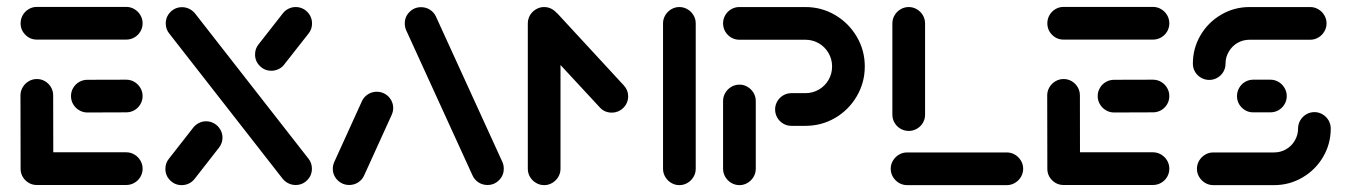

<svg xmlns="http://www.w3.org/2000/svg" viewBox="-20 -539 3927 559"><path d="M40 -44.8 39.6 -261.1Q39.6 -274.1 46.1 -285Q52.6 -295.9 63.5 -302.4Q74.4 -308.9 87.4 -308.9Q100.4 -308.9 111.3 -302.4Q122.2 -295.9 128.5 -285Q134.8 -274.1 134.8 -261.1L135.2 -44.8ZM395.2 -47.8Q395.2 -34.8 388.7 -23.9Q382.2 -13 371.3 -6.7Q360.4 -0.4 347.4 -0.4H87.4Q67.8 -0.4 53.9 -14.3Q40 -28.1 40 -47.8Q40 -60.7 46.3 -71.7Q52.6 -82.6 63.5 -89.1Q74.4 -95.6 87.4 -95.6H347.4Q360.4 -95.6 371.3 -89.1Q382.2 -82.6 388.7 -71.7Q395.2 -60.7 395.2 -47.8ZM186.7 -259.3Q186.7 -272.2 193.1 -283.1Q199.6 -294.1 210.6 -300.4Q221.5 -306.7 234.4 -306.7L347.4 -307Q360.4 -307 371.3 -300.6Q382.2 -294.1 388.7 -283.1Q395.2 -272.2 395.2 -259.3Q395.2 -246.3 388.7 -235.4Q382.2 -224.4 371.3 -218.1Q360.4 -211.9 347.4 -211.9L234.4 -211.5Q221.5 -211.5 210.6 -218Q199.6 -224.4 193.1 -235.4Q186.7 -246.3 186.7 -259.3ZM40 -471.1Q40 -484.1 46.3 -495Q52.6 -505.9 63.5 -512.4Q74.4 -518.9 87.4 -518.9H347.4Q360.4 -518.9 371.3 -512.4Q382.2 -505.9 388.7 -495Q395.2 -484.1 395.2 -471.1Q395.2 -458.1 388.7 -447.2Q382.2 -436.3 371.3 -430Q360.4 -423.7 347.4 -423.7H87.4Q67.8 -423.7 53.9 -437.6Q40 -451.5 40 -471.1Z M580 -185.9Q593 -185.9 603.9 -179.4Q614.8 -173 621.3 -162Q627.8 -151.1 627.8 -138.1Q627.8 -122.2 617.4 -108.9L546.3 -17.8Q539.6 -9.3 529.8 -4.6Q520 0 508.9 0Q489.3 0 475.4 -13.9Q461.5 -27.8 461.5 -47.4Q461.5 -64.4 471.9 -77L542.6 -167.4Q549.3 -175.9 559.1 -180.9Q568.9 -185.9 580 -185.9ZM462.6 -470.7Q462.6 -490.4 476.5 -504.3Q490.4 -518.1 510 -518.1Q521.1 -518.1 530.9 -513.3Q540.7 -508.5 547.4 -500.4L877.8 -77.4Q888.1 -64.8 888.1 -47.8Q888.1 -28.1 874.3 -14.3Q860.4 -0.4 840.7 -0.4Q829.6 -0.4 819.8 -5.2Q810 -10 803.3 -18.1L473 -441.1Q462.6 -453.7 462.6 -470.7ZM841.1 -518.5Q854.1 -518.5 865 -512Q875.9 -505.6 882.2 -494.6Q888.5 -483.7 888.5 -470.7Q888.5 -453.7 878.1 -441.1L807.4 -351.1Q801.1 -342.6 791.1 -337.8Q781.1 -333 770 -333Q750.4 -333 736.5 -346.9Q722.6 -360.7 722.6 -380.4Q722.6 -397.4 732.6 -409.6L803.7 -500.4Q810.4 -508.9 820.2 -513.7Q830 -518.5 841.1 -518.5Z M996.7 -0.4Q983.7 -0.4 972.8 -6.7Q961.9 -13 955.4 -23.9Q948.9 -34.8 948.9 -47.8Q948.9 -58.1 953.7 -68.5L1034.1 -245.2Q1040 -257.4 1051.5 -264.6Q1063 -271.9 1077 -271.9Q1090 -271.9 1100.9 -265.6Q1111.9 -259.3 1118.3 -248.3Q1124.8 -237.4 1124.8 -224.4Q1124.8 -214.1 1120 -203.7L1039.6 -27Q1033.7 -14.8 1022.2 -7.6Q1010.7 -0.4 996.7 -0.4ZM1446.7 -47.8Q1446.7 -28.1 1432.8 -14.3Q1418.9 -0.4 1399.3 -0.4Q1385.2 -0.4 1373.7 -7.6Q1362.2 -14.8 1356.3 -27L1163 -450Q1158.5 -459.6 1158.5 -470.7Q1158.5 -490.4 1172.4 -504.3Q1186.3 -518.1 1205.9 -518.1Q1220 -518.1 1231.5 -510.9Q1243 -503.7 1248.9 -491.5L1442.2 -68.5Q1446.7 -59.3 1446.7 -47.8Z M1564.1 -518.5Q1577 -518.5 1588 -512Q1598.9 -505.6 1605.4 -494.6Q1611.9 -483.7 1611.9 -470.7V-47.8Q1611.9 -34.8 1605.4 -23.9Q1598.9 -13 1588 -6.5Q1577 0 1564.4 0Q1551.5 0 1540.6 -6.5Q1529.6 -13 1523.1 -23.9Q1516.7 -34.8 1516.7 -47.8V-470.7Q1516.7 -483.7 1523.1 -494.6Q1529.6 -505.6 1540.6 -512Q1551.5 -518.5 1564.1 -518.5ZM1808.9 -258.5Q1808.9 -245.6 1802.4 -234.6Q1795.9 -223.7 1785 -217.4Q1774.1 -211.1 1761.1 -211.1Q1750.7 -211.1 1741.7 -215Q1732.6 -218.9 1726.3 -226.3L1533.7 -434.1Q1520.7 -447.8 1520.7 -466.7Q1520.7 -479.6 1527.2 -490.6Q1533.7 -501.5 1544.6 -508Q1555.6 -514.4 1568.5 -514.4Q1578.5 -514.4 1587.4 -510.4Q1596.3 -506.3 1603.3 -499.3L1795.9 -290.7Q1808.9 -277 1808.9 -258.5ZM1957.8 -518.5Q1970.7 -518.5 1981.7 -512Q1992.6 -505.6 1999.1 -494.6Q2005.6 -483.7 2005.6 -470.7V-47.8Q2005.6 -34.8 1999.1 -23.9Q1992.6 -13 1981.7 -6.5Q1970.7 0 1957.8 0Q1945.2 0 1934.3 -6.5Q1923.3 -13 1916.9 -23.9Q1910.4 -34.8 1910.4 -47.8V-470.7Q1910.4 -483.7 1916.9 -494.6Q1923.3 -505.6 1934.3 -512Q1945.2 -518.5 1957.8 -518.5Z M2133 0Q2120 0 2109.1 -6.5Q2098.1 -13 2091.7 -23.9Q2085.2 -34.8 2085.2 -47.8V-244.8Q2085.2 -257.8 2091.7 -268.7Q2098.1 -279.6 2109.1 -286.1Q2120 -292.6 2133 -292.6Q2145.6 -292.6 2156.5 -286.1Q2167.4 -279.6 2173.9 -268.7Q2180.4 -257.8 2180.4 -244.8V-47.8Q2180.4 -34.8 2173.9 -23.9Q2167.4 -13 2156.5 -6.5Q2145.6 0 2133 0ZM2236.7 -220.4Q2236.7 -233 2243 -243.9Q2249.3 -254.8 2260.2 -261.3Q2271.1 -267.8 2284.1 -267.8H2324.8Q2345.9 -267.8 2363.9 -278.1Q2381.9 -288.5 2392.2 -306.3Q2402.6 -324.1 2402.6 -345.6Q2402.6 -366.7 2392.2 -384.6Q2381.9 -402.6 2363.9 -413Q2345.9 -423.3 2324.8 -423.3H2132.6Q2119.6 -423.3 2108.7 -429.8Q2097.8 -436.3 2091.5 -447.2Q2085.2 -458.1 2085.2 -471.1Q2085.2 -483.7 2091.5 -494.6Q2097.8 -505.6 2108.7 -512Q2119.6 -518.5 2132.6 -518.5H2324.8Q2371.9 -518.5 2411.5 -495.2Q2451.1 -471.9 2474.4 -432.2Q2497.8 -392.6 2497.8 -345.6Q2497.8 -298.5 2474.4 -258.7Q2451.1 -218.9 2411.5 -195.7Q2371.9 -172.6 2324.8 -172.6H2284.1Q2271.1 -172.6 2260.2 -179.1Q2249.3 -185.6 2243 -196.5Q2236.7 -207.4 2236.7 -220.4Z M2958.9 -47.8Q2958.9 -34.8 2952.4 -23.9Q2945.9 -13 2935 -6.5Q2924.1 0 2911.1 0H2621.1Q2608.1 0 2597.2 -6.5Q2586.3 -13 2579.8 -23.9Q2573.3 -34.8 2573.3 -47.8Q2573.3 -60.4 2579.8 -71.3Q2586.3 -82.2 2597.2 -88.7Q2608.1 -95.2 2621.1 -95.2H2911.1Q2924.1 -95.2 2935 -88.7Q2945.9 -82.2 2952.4 -71.3Q2958.9 -60.4 2958.9 -47.8ZM2625.9 -157.8Q2613 -157.8 2602 -164.1Q2591.1 -170.4 2584.6 -181.3Q2578.1 -192.2 2578.1 -205.2V-470.7Q2578.1 -483.7 2584.6 -494.6Q2591.1 -505.6 2602 -512Q2613 -518.5 2625.9 -518.5Q2638.5 -518.5 2649.4 -512Q2660.4 -505.6 2666.9 -494.6Q2673.3 -483.7 2673.3 -470.7V-205.2Q2673.3 -192.2 2666.9 -181.3Q2660.4 -170.4 2649.4 -164.1Q2638.5 -157.8 2625.9 -157.8Z M3029.3 -44.8 3028.9 -261.1Q3028.9 -274.1 3035.4 -285Q3041.9 -295.9 3052.8 -302.4Q3063.7 -308.9 3076.7 -308.9Q3089.6 -308.9 3100.6 -302.4Q3111.5 -295.9 3117.8 -285Q3124.1 -274.1 3124.1 -261.1L3124.4 -44.8ZM3384.4 -47.8Q3384.4 -34.8 3378 -23.9Q3371.5 -13 3360.6 -6.7Q3349.6 -0.4 3336.7 -0.4H3076.7Q3057 -0.4 3043.1 -14.3Q3029.3 -28.1 3029.3 -47.8Q3029.3 -60.7 3035.6 -71.7Q3041.9 -82.6 3052.8 -89.1Q3063.7 -95.6 3076.7 -95.6H3336.7Q3349.6 -95.6 3360.6 -89.1Q3371.5 -82.6 3378 -71.7Q3384.4 -60.7 3384.4 -47.8ZM3175.9 -259.3Q3175.9 -272.2 3182.4 -283.1Q3188.9 -294.1 3199.8 -300.4Q3210.7 -306.7 3223.7 -306.7L3336.7 -307Q3349.6 -307 3360.6 -300.6Q3371.5 -294.1 3378 -283.1Q3384.4 -272.2 3384.4 -259.3Q3384.4 -246.3 3378 -235.4Q3371.5 -224.4 3360.6 -218.1Q3349.6 -211.9 3336.7 -211.9L3223.7 -211.5Q3210.7 -211.5 3199.8 -218Q3188.9 -224.4 3182.4 -235.4Q3175.9 -246.3 3175.9 -259.3ZM3029.3 -471.1Q3029.3 -484.1 3035.6 -495Q3041.9 -505.9 3052.8 -512.4Q3063.7 -518.9 3076.7 -518.9H3336.7Q3349.6 -518.9 3360.6 -512.4Q3371.5 -505.9 3378 -495Q3384.4 -484.1 3384.4 -471.1Q3384.4 -458.1 3378 -447.2Q3371.5 -436.3 3360.6 -430Q3349.6 -423.7 3336.7 -423.7H3076.7Q3057 -423.7 3043.1 -437.6Q3029.3 -451.5 3029.3 -471.1Z M3807 -212.6Q3819.6 -212.6 3830.6 -206.1Q3841.5 -199.6 3848 -188.7Q3854.4 -177.8 3854.4 -164.8Q3854.4 -120 3832.2 -82.2Q3810 -44.4 3772 -22.2Q3734.1 0 3689.3 0H3512.6Q3499.6 0 3488.7 -6.5Q3477.8 -13 3471.3 -23.9Q3464.8 -34.8 3464.8 -47.4Q3464.8 -60.4 3471.3 -71.3Q3477.8 -82.2 3488.7 -88.7Q3499.6 -95.2 3512.6 -95.2H3689.3Q3708.5 -95.2 3724.4 -104.4Q3740.4 -113.7 3749.8 -129.8Q3759.3 -145.9 3759.3 -164.8Q3759.3 -177.8 3765.7 -188.7Q3772.2 -199.6 3783.1 -206.1Q3794.1 -212.6 3807 -212.6ZM3726.3 -259.3Q3726.3 -246.3 3719.8 -235.4Q3713.3 -224.4 3702.4 -218.1Q3691.5 -211.9 3678.5 -211.9H3628.9Q3609.3 -211.9 3595.4 -225.7Q3581.5 -239.6 3581.5 -259.3Q3581.5 -272.2 3587.8 -283.1Q3594.1 -294.1 3605 -300.6Q3615.9 -307 3628.9 -307H3678.5Q3691.5 -307 3702.4 -300.6Q3713.3 -294.1 3719.8 -283.1Q3726.3 -272.2 3726.3 -259.3ZM3500.7 -306.3Q3487.8 -306.3 3476.9 -312.6Q3465.9 -318.9 3459.4 -329.8Q3453 -340.7 3453 -353.7Q3453 -398.5 3475.2 -436.3Q3497.4 -474.1 3535.4 -496.3Q3573.3 -518.5 3618.1 -518.5H3794.4Q3807.4 -518.5 3818.3 -512Q3829.3 -505.6 3835.7 -494.6Q3842.2 -483.7 3842.2 -471.1Q3842.2 -458.1 3835.7 -447.2Q3829.3 -436.3 3818.3 -429.8Q3807.4 -423.3 3794.4 -423.3H3618.1Q3598.9 -423.3 3583 -414.1Q3567 -404.8 3557.6 -388.7Q3548.1 -372.6 3548.1 -353.7Q3548.1 -340.7 3541.7 -329.8Q3535.2 -318.9 3524.3 -312.6Q3513.3 -306.3 3500.7 -306.3Z"/></svg>

Font: 26F Galaxy Sans Extra Bold
Style: Regular
Weight: 800
Designer: C₂₉H₂₅N₃O₅
Version: Version 1.100